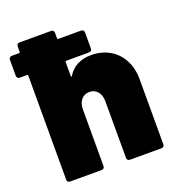

<svg xmlns="http://www.w3.org/2000/svg" viewBox="-142 -804 839 908"><g transform="rotate(-20 277.5 -350.0)"><path d="M531 -341V-15Q531 -8 527 -4Q523 0 516 0H358Q351 0 347 -4Q343 -8 343 -15V-300Q343 -330 327.5 -348.5Q312 -367 287 -367Q261 -367 245.5 -348.5Q230 -330 230 -300V-15Q230 -8 226 -4Q222 0 215 0H57Q50 0 46 -4Q42 -8 42 -15V-538Q42 -543 37 -543H1Q-6 -543 -10 -547Q-14 -551 -14 -558V-638Q-14 -645 -10 -649Q-6 -653 1 -653H37Q42 -653 42 -658V-685Q42 -692 46 -696Q50 -700 57 -700H215Q222 -700 226 -696Q230 -692 230 -685V-658Q230 -653 235 -653H349Q356 -653 360 -649Q364 -645 364 -638V-558Q364 -551 360 -547Q356 -543 349 -543H235Q230 -543 230 -538V-469Q230 -465 232 -464Q234 -463 235 -466Q273 -528 354 -528Q404 -528 444 -506Q484 -484 507.5 -441.5Q531 -399 531 -341Z"/></g></svg>

Font: Barlow Black
Style: Regular
Weight: 900
Designer: Jeremy Tribby
Foundry: Tribby Type
Version: Version 1.422